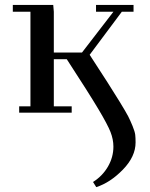

<svg xmlns="http://www.w3.org/2000/svg" viewBox="-20 -459 609 782"><path d="M32.2 -411.1V-439H196.8L199.2 -411.1V-245.1H314L441.9 -411.1H371.1V-439H523.9V-411.1H476.1L345.2 -235.8Q394.5 -159.7 417.7 -123.8Q440.9 -87.9 467 -45.2Q493.2 -2.4 502 14.6Q510.7 31.7 520 54.4Q529.3 77.1 530.8 90.1Q532.2 103 532.2 121.1Q532.2 178.7 480.7 231.7Q429.2 284.7 372.1 303.2L358.9 282.2Q397.5 257.8 419.7 219.5Q441.9 181.2 441.9 138.2Q441.9 108.9 430.2 78.9Q418.5 48.8 380.4 -15.1Q342.3 -79.1 252 -217.8H199.2V-25.9H272V0H58.1V-25.9H104V-411.1Z"/></svg>

Font: Dehuti Alt
Style: Bold
Weight: 700
Version: Version 1.2